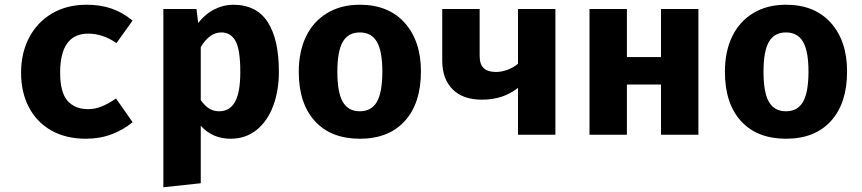

<svg xmlns="http://www.w3.org/2000/svg" viewBox="-20 -569 3640 811"><path d="M470 -153 540 -53Q502 -21 452 -2Q402 17 343 17Q258 17 196.5 -18Q135 -53 102 -116Q69 -179 69 -262Q69 -345 103 -410Q137 -475 199.5 -512Q262 -549 346 -549Q405 -549 452 -532.5Q499 -516 540 -482L472 -387Q414 -427 353 -427Q234 -427 234 -262Q234 -179 265 -143.5Q296 -108 352 -108Q382 -108 410 -119.5Q438 -131 470 -153Z M1158 -267Q1158 -185 1133.5 -120.5Q1109 -56 1063 -19.5Q1017 17 954 17Q877 17 828 -38V205L670 222V-531H810L817 -472Q848 -511 886.5 -530Q925 -549 964 -549Q1064 -549 1111 -475.5Q1158 -402 1158 -267ZM828 -370V-146Q845 -122 863.5 -110.5Q882 -99 906 -99Q950 -99 972.5 -138.5Q995 -178 995 -265Q995 -359 975 -395.5Q955 -432 915 -432Q865 -432 828 -370Z M1758 -267Q1758 -133 1690 -58Q1622 17 1500 17Q1378 17 1310 -57.5Q1242 -132 1242 -266Q1242 -351 1272.5 -414.5Q1303 -478 1361.5 -513.5Q1420 -549 1500 -549Q1621 -549 1689.5 -472.5Q1758 -396 1758 -267ZM1405 -266Q1405 -178 1428 -138.5Q1451 -99 1500 -99Q1549 -99 1572 -139Q1595 -179 1595 -267Q1595 -353 1572 -392.5Q1549 -432 1500 -432Q1451 -432 1428 -392.5Q1405 -353 1405 -266Z M2326 0H2168V-198Q2106 -148 2016 -148Q1935 -148 1891.5 -192Q1848 -236 1848 -313V-531H2006V-333Q2006 -297 2023.5 -281Q2041 -265 2074 -265Q2099 -265 2124.5 -274.5Q2150 -284 2168 -300V-531H2326Z M2772 -212H2628V0H2470V-531H2628V-328H2772V-531H2930V0H2772Z M3558 -267Q3558 -133 3490 -58Q3422 17 3300 17Q3178 17 3110 -57.5Q3042 -132 3042 -266Q3042 -351 3072.5 -414.5Q3103 -478 3161.5 -513.5Q3220 -549 3300 -549Q3421 -549 3489.5 -472.5Q3558 -396 3558 -267ZM3205 -266Q3205 -178 3228 -138.5Q3251 -99 3300 -99Q3349 -99 3372 -139Q3395 -179 3395 -267Q3395 -353 3372 -392.5Q3349 -432 3300 -432Q3251 -432 3228 -392.5Q3205 -353 3205 -266Z"/></svg>

Font: Fira Mono
Style: Bold
Weight: 700
Monospace: yes
Designer: Carrois Corporate & Edenspiekermann AG
Foundry: Carrois Corporate GbR & Edenspiekermann AG
Version: Version 3.206